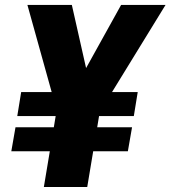

<svg xmlns="http://www.w3.org/2000/svg" viewBox="-20 -747 681 767"><path d="M641.3 -727.3H463.8L323.9 -475.1L267 -727.3H89.5L186.4 -379.3H64.6L49 -283.4H202.4L195 -238.6H41.9L25.2 -142.8H179L155.2 0H328.5L352.3 -142.8H490.8L507.5 -238.6H368.3L375.7 -283.4H514.6L530.2 -379.3H427.6Z"/></svg>

Font: TID UI Extra Bold
Style: Italic
Weight: 800
Italic angle: -9.39999°
Designer: The TID Project Authors
Foundry: Bakken & Bæck
Version: Version 1.001;hotconv 1.0.109;makeotfexe 2.5.65596